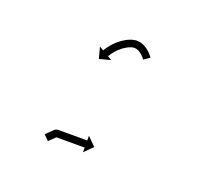

<svg xmlns="http://www.w3.org/2000/svg" viewBox="-69 -582 564 506"><g transform="rotate(20 213.0 -328.5)"><path d="M113.9 -198.4C106.8 -191.8 99.8 -185 92.9 -178.1L107.1 -163.9C113.8 -170.6 120.5 -177.2 127.5 -183.7C127.8 -184 125.9 -183.3 124.1 -182.6C122.2 -181.8 120.4 -181 120.8 -181C121.7 -181 122.6 -181 123.6 -181L123.6 -181L123.5 -181C124.9 -181 126.3 -181.1 127.7 -181.1C129.5 -181.1 131.3 -181.1 133.1 -181.1C135.2 -181.1 137.3 -181.1 139.5 -181.1C141.8 -181.1 144.2 -181.1 146.6 -181.1C149.1 -181.1 151.6 -181.1 154.2 -181.1C156.8 -181.1 159.4 -181.1 162 -181.1C164.6 -181.1 167.2 -181.1 169.8 -181.1C172.4 -181.1 174.9 -181.1 177.4 -181.1C179.8 -181.1 182.2 -181.1 184.5 -181.1C186.6 -181.1 188.8 -181.1 190.9 -181.1C192.7 -181.1 194.5 -181.1 196.2 -181.1C197.6 -181.1 199 -181.1 200.4 -181.1C201.3 -181.1 202.2 -181.1 203.1 -181.1C203.4 -181.1 203.7 -181.1 204 -181.1L204 -167.9L227.2 -191.1L204 -214.3L204 -201.1C203.7 -201.1 203.4 -201.1 203.1 -201.1C202.2 -201.1 201.3 -201.1 200.4 -201.1C199 -201.1 197.6 -201.1 196.3 -201.1C194.5 -201.1 192.7 -201.1 190.9 -201.1C188.8 -201.1 186.6 -201.1 184.5 -201.1C182.1 -201.1 179.8 -201.1 177.4 -201.1C174.9 -201.1 172.4 -201.1 169.8 -201.1C167.2 -201.1 164.6 -201.1 162 -201.1C159.4 -201.1 156.8 -201.1 154.1 -201.1C151.6 -201.1 149.1 -201.1 146.5 -201.1C144.2 -201.1 141.8 -201.1 139.4 -201.1C137.3 -201.1 135.2 -201.1 133.1 -201.1C131.3 -201.1 129.5 -201.1 127.6 -201.1C126.2 -201.1 124.8 -201 123.4 -201L123.4 -201L123.4 -201C122.5 -201 121.6 -201 120.6 -201C120.2 -201 118.7 -200.5 117.2 -199.9C115.7 -199.3 114.2 -198.7 113.9 -198.4ZM268.9 -452.5C269.1 -452.2 269.3 -451.9 269.4 -451.7L286 -462.9C285.8 -463.1 285.7 -463.4 285.5 -463.6C285.5 -463.6 285.5 -463.7 285.4 -463.7C285.4 -463.8 285.4 -463.8 285.4 -463.8C284.5 -465.1 283.5 -466.3 282.6 -467.6C282.6 -467.6 282.5 -467.6 282.5 -467.7C282.5 -467.7 282.4 -467.8 282.4 -467.8C280.8 -469.7 279.2 -471.6 277.5 -473.4C277.5 -473.4 277.4 -473.5 277.4 -473.5C277.3 -473.6 277.2 -473.7 277.2 -473.7C275 -475.9 272.6 -478.1 270.1 -480.2C270.1 -480.2 270.1 -480.2 270 -480.3C269.9 -480.4 269.8 -480.5 269.8 -480.5C266.8 -482.7 263.8 -484.8 260.6 -486.6C260.6 -486.6 260.5 -486.7 260.3 -486.8C260.2 -486.9 260 -487 260 -487C256.5 -488.7 252.9 -490.2 249.2 -491.3C249.2 -491.3 248.9 -491.4 248.7 -491.5C248.5 -491.5 248.3 -491.6 248.3 -491.6C244.4 -492.4 240.4 -492.9 236.4 -493C236.4 -493 236.1 -493 235.9 -492.9C235.6 -492.9 235.3 -492.9 235.3 -492.9C231 -492.5 226.8 -491.6 222.7 -490.5C222.7 -490.5 222.5 -490.4 222.4 -490.4C222.2 -490.3 222 -490.2 222 -490.2C217.6 -488.7 213.3 -486.8 209.1 -484.7C209.1 -484.7 209 -484.6 208.9 -484.5C208.8 -484.5 208.6 -484.4 208.6 -484.4C204.5 -482.1 200.6 -479.6 196.7 -476.9C196.7 -476.9 196.6 -476.8 196.5 -476.8C196.4 -476.7 196.3 -476.6 196.3 -476.6C192.8 -473.9 189.3 -471.1 186 -468.1C186 -468.1 185.9 -468.1 185.9 -468C185.8 -468 185.7 -467.9 185.7 -467.9C182.8 -465.1 180 -462.3 177.3 -459.3C177.3 -459.3 177.2 -459.2 177.2 -459.2C177.1 -459.1 177.1 -459.1 177.1 -459.1C174.9 -456.5 172.7 -453.8 170.6 -451.1C170.6 -451.1 170.6 -451.1 170.5 -451C170.5 -451 170.5 -450.9 170.5 -450.9C168.9 -448.8 167.4 -446.7 165.9 -444.5C165.9 -444.5 165.9 -444.5 165.9 -444.4C165.9 -444.4 165.8 -444.4 165.8 -444.4C164.9 -442.9 164 -441.5 163.1 -440.1C163.1 -440.1 163.1 -440 163.1 -440C163.1 -440 163.1 -440 163.1 -440C162.8 -439.5 162.5 -439 162.2 -438.5L150.8 -445.1L159.2 -413.4L190.9 -421.7L179.5 -428.4C179.8 -428.9 180 -429.3 180.3 -429.8C180.3 -429.8 180.3 -429.8 180.3 -429.8C180.3 -429.7 180.3 -429.7 180.3 -429.7C181 -431 181.9 -432.3 182.7 -433.5C182.7 -433.5 182.6 -433.5 182.6 -433.5C182.6 -433.4 182.6 -433.4 182.6 -433.4C183.9 -435.3 185.2 -437.3 186.6 -439.1C186.6 -439.1 186.6 -439.1 186.5 -439C186.5 -439 186.5 -438.9 186.5 -438.9C188.3 -441.4 190.2 -443.7 192.2 -446C192.2 -446 192.2 -445.9 192.1 -445.9C192.1 -445.8 192 -445.8 192 -445.8C194.4 -448.4 197 -451 199.5 -453.4C199.5 -453.4 199.5 -453.4 199.4 -453.3C199.3 -453.3 199.3 -453.2 199.3 -453.2C202.2 -455.8 205.3 -458.3 208.4 -460.7C208.4 -460.7 208.4 -460.7 208.3 -460.6C208.2 -460.5 208.1 -460.5 208.1 -460.5C211.5 -462.8 214.9 -465 218.5 -467C218.5 -467 218.4 -467 218.3 -466.9C218.2 -466.8 218.1 -466.8 218.1 -466.8C221.5 -468.5 225.1 -470.1 228.8 -471.4C228.8 -471.4 228.7 -471.4 228.5 -471.3C228.3 -471.3 228.1 -471.2 228.1 -471.2C231.1 -472.1 234.1 -472.7 237.2 -473C237.2 -473 236.9 -473 236.6 -473C236.3 -473 236 -473 236.1 -473C238.8 -472.9 241.4 -472.6 244.1 -472C244.1 -472 243.9 -472.1 243.6 -472.1C243.4 -472.2 243.2 -472.3 243.2 -472.3C245.9 -471.4 248.5 -470.3 251.1 -469.1C251.1 -469.1 250.9 -469.2 250.8 -469.2C250.6 -469.3 250.4 -469.4 250.4 -469.4C252.9 -467.9 255.3 -466.3 257.6 -464.6C257.6 -464.6 257.5 -464.7 257.4 -464.7C257.3 -464.8 257.2 -464.9 257.2 -464.9C259.2 -463.2 261.2 -461.4 263.1 -459.5C263.1 -459.5 263 -459.6 262.9 -459.7C262.9 -459.7 262.8 -459.8 262.8 -459.8C264.2 -458.3 265.6 -456.7 266.9 -455.1C266.9 -455.1 266.9 -455.1 266.9 -455.2C266.8 -455.2 266.8 -455.3 266.8 -455.3C267.5 -454.3 268.3 -453.3 269 -452.3C269 -452.3 269 -452.3 269 -452.4C268.9 -452.4 268.9 -452.5 268.9 -452.5Z"/></g></svg>

Font: FRB American Cursive Just Arrows
Style: Bold Italic
Weight: 700
Italic angle: -25°
Version: Version 2.0;Modular Font Editor K font №1